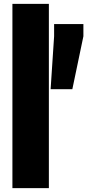

<svg xmlns="http://www.w3.org/2000/svg" viewBox="-20 -891 450 990"><path d="M44 79V-871H232V79ZM241 -431 259 -704V-767H410V-704L353 -431Z"/></svg>

Font: Farlight84_Sys_V01
Style: Bold
Weight: 700
Designer: Monotype Design Team, Nadine Chahine and Nizar Qandah
Foundry: Monotype Imaging Inc.
Version: Version 2.004;October 31, 2024;FontCreator 14.0.0.2814 64-bi